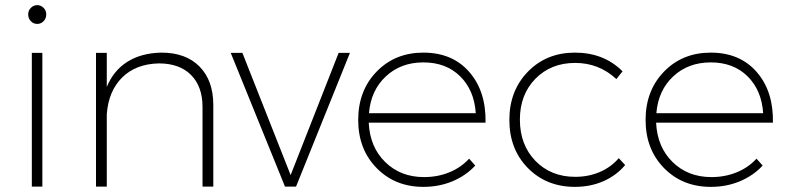

<svg xmlns="http://www.w3.org/2000/svg" viewBox="-20 -727 3076 748"><path d="M160.2 -670.9Q160.2 -655.3 149.9 -644.5Q139.6 -633.8 125 -633.8Q110.4 -633.8 100.1 -644.5Q89.8 -655.3 89.8 -670.9Q89.8 -686 100.3 -696.5Q110.8 -707 125 -707Q139.2 -707 149.7 -696.5Q160.2 -686 160.2 -670.9ZM145 0H104V-521H145Z M608.9 -522Q704.1 -522 757.6 -467.5Q811 -413.1 811 -317.9V0H769V-310.1Q769 -390.1 724.1 -435.1Q679.2 -480 599.1 -480Q509.3 -478 456.1 -425.3Q402.8 -372.6 396 -282.2V0H354V-521H396V-388.2Q422.4 -452.6 476.6 -486.6Q530.8 -520.5 608.9 -522Z M1133.3 0H1090.3L878.9 -521H924.3L1112.3 -44.9L1299.3 -521H1343.3Z M1629.4 -522Q1742.7 -522 1808.3 -446.5Q1874 -371.1 1871.6 -249H1416.5Q1420.9 -154.3 1480.7 -95.7Q1540.5 -37.1 1631.8 -37.1Q1685.1 -37.1 1730.5 -55.7Q1775.9 -74.2 1807.6 -108.9L1831.5 -82Q1794.9 -42.5 1742.9 -20.8Q1690.9 1 1629.4 1Q1519 1 1447.3 -72.3Q1375.5 -145.5 1375.5 -259.8Q1375.5 -374 1447.3 -448Q1519 -522 1629.4 -522ZM1417.5 -286.1H1833.5Q1827.6 -375.5 1772.7 -429.7Q1717.8 -483.9 1629.4 -483.9Q1541.5 -483.9 1483.2 -429.4Q1424.8 -375 1417.5 -286.1Z M2219.7 -522Q2332.5 -522 2405.3 -449.2L2381.3 -418.9Q2313.5 -481.9 2220.7 -481.9Q2126.5 -481.9 2065.9 -420.2Q2005.4 -358.4 2005.4 -261.2Q2005.4 -162.6 2065.9 -100.3Q2126.5 -38.1 2220.7 -38.1Q2272.9 -38.1 2316.7 -56.9Q2360.4 -75.7 2390.6 -110.8L2415.5 -84Q2380.9 -43 2330.6 -21Q2280.3 1 2219.7 1Q2108.9 1 2036.6 -72.3Q1964.4 -145.5 1964.4 -259.8Q1964.4 -374 2036.9 -448Q2109.4 -522 2219.7 -522Z M2749 -522Q2862.3 -522 2928 -446.5Q2993.7 -371.1 2991.2 -249H2536.1Q2540.5 -154.3 2600.3 -95.7Q2660.2 -37.1 2751.5 -37.1Q2804.7 -37.1 2850.1 -55.7Q2895.5 -74.2 2927.2 -108.9L2951.2 -82Q2914.6 -42.5 2862.5 -20.8Q2810.5 1 2749 1Q2638.7 1 2566.9 -72.3Q2495.1 -145.5 2495.1 -259.8Q2495.1 -374 2566.9 -448Q2638.7 -522 2749 -522ZM2537.1 -286.1H2953.1Q2947.3 -375.5 2892.3 -429.7Q2837.4 -483.9 2749 -483.9Q2661.1 -483.9 2602.8 -429.4Q2544.4 -375 2537.1 -286.1Z"/></svg>

Font: Montserrat Ultra Light
Style: Regular
Weight: 200
Designer: Julieta Ulanovsky
Foundry: Julieta Ulanovsky
Version: Version 3.001;PS 003.001;hotconv 1.0.70;makeotf.lib2.5.58329